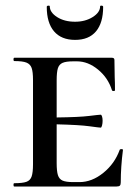

<svg xmlns="http://www.w3.org/2000/svg" viewBox="-20 -678 504 698"><path d="M427 -133Q419 -71 419 -15Q419 -7 416 -3.5Q413 0 404 0H32Q29 0 29 -6Q29 -12 32 -12Q62 -12 76 -17Q90 -22 95 -36.5Q100 -51 100 -81V-387Q100 -417 95 -431Q90 -445 76 -450.5Q62 -456 32 -456Q29 -456 29 -462Q29 -468 32 -468H387Q396 -468 396 -460L397 -398Q398 -379 398 -350Q398 -347 393 -347Q388 -347 387 -350Q373 -395 336.5 -425Q300 -455 260 -455H246Q220 -455 207.5 -449.5Q195 -444 190.5 -430Q186 -416 186 -386V-251Q268 -252 304 -256.5Q340 -261 346 -261Q349 -261 351 -254.5Q353 -248 353 -239Q353 -230 351 -222Q349 -214 346 -214Q341 -214 305 -219Q269 -224 186 -226V-85Q186 -56 190.5 -41.5Q195 -27 207.5 -21.5Q220 -16 246 -16H269Q314 -16 355.5 -49.5Q397 -83 415 -133Q416 -136 421.5 -136Q427 -136 427 -133ZM161 -655Q161 -633 187.5 -616Q214 -599 253 -599Q290 -599 317 -616Q344 -633 344 -655Q344 -658 349.5 -657.5Q355 -657 355 -653Q355 -595 329 -564Q303 -533 253 -533Q203 -533 176.5 -564Q150 -595 150 -653Q150 -657 155.5 -657.5Q161 -658 161 -655Z"/></svg>

Font: Cormorant SC SemiBold
Style: Regular
Weight: 600
Designer: Christian Thalmann (Catharsis Fonts)
Version: Version 3.000